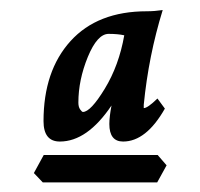

<svg xmlns="http://www.w3.org/2000/svg" viewBox="-20 -642 407 390"><path d="M148.4 -414.6Q164.1 -414.6 192.9 -461.9Q221.7 -509.3 232.4 -570.3Q219.2 -573.2 200.7 -573.2Q177.7 -573.2 158.4 -526.4Q139.2 -479.5 139.2 -433.6Q139.2 -424.8 142.8 -419.7Q146.5 -414.6 148.4 -414.6ZM230 -354.5Q202.1 -354.5 202.1 -390.1Q202.1 -404.8 206.5 -427.7Q157.2 -354.5 101.6 -354.5Q68.4 -354.5 68.4 -396Q68.4 -498 123.3 -558.6Q178.2 -619.1 278.3 -619.1Q293.9 -619.1 310.5 -621.6Q281.7 -528.3 272 -429.2V-422.4Q279.8 -422.4 299.8 -441.9L314.9 -421.4Q276.9 -354.5 230 -354.5ZM299.3 -271.5H66.9L48.8 -290.5L68.8 -327.1H300.3L318.4 -306.2Z"/></svg>

Font: Kelvinch
Style: Bold Italic
Weight: 700
Italic angle: -10°
Designer: Paul James Miller
Foundry: High-Logic / Made with FontCreator
Version: Version 3.30 September 23, 2016